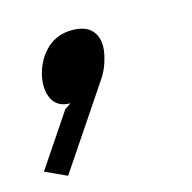

<svg xmlns="http://www.w3.org/2000/svg" viewBox="-107 -216 448 448"><g transform="rotate(-15 117.0 8.0)"><path d="M159 -73Q155 -57 149 -44.5Q143 -32 135 -21L6 171L-46 147L40 19L55 9Q24 9 12 -14.5Q0 -38 8 -73Q17 -109 41.5 -132Q66 -155 103 -155Q140 -155 154.5 -132.5Q169 -110 159 -73Z"/></g></svg>

Font: TypoPRO Sinkin Sans
Style: 400 Italic
Weight: 400
Italic angle: -112°
Designer: Keith Bates
Foundry: K-Type
Version: Sinkin Sans (version 1.0)  by Keith Bates   •   © 2014   www